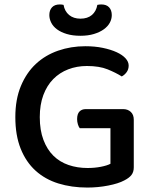

<svg xmlns="http://www.w3.org/2000/svg" viewBox="-20 -830 686 864"><path d="M582 -77Q582 -56 571.5 -42.5Q561 -29 539 -18Q513 -4 467 5Q421 14 373 14Q302 14 242.5 -4.5Q183 -23 140 -62Q97 -101 73 -161Q49 -221 49 -303Q49 -383 74 -443Q99 -503 141.5 -542.5Q184 -582 241.5 -602Q299 -622 364 -622Q407 -622 443 -614.5Q479 -607 505 -595Q531 -583 545 -567.5Q559 -552 559 -535Q559 -518 550 -505.5Q541 -493 528 -486Q501 -503 464 -518Q427 -533 371 -533Q326 -533 287 -518Q248 -503 219.5 -474Q191 -445 175 -402Q159 -359 159 -303Q159 -244 175.5 -200.5Q192 -157 220.5 -129Q249 -101 288.5 -87.5Q328 -74 374 -74Q406 -74 434 -79.5Q462 -85 477 -93V-253H339Q334 -259 330.5 -270.5Q327 -282 327 -294Q327 -317 337.5 -328Q348 -339 366 -339H534Q555 -339 568.5 -326.5Q582 -314 582 -291ZM342 -746Q374 -746 393.5 -762.5Q413 -779 418 -808Q423 -809 427 -809.5Q431 -810 436 -810Q459 -810 471 -797Q483 -784 483 -762Q483 -744 474 -727.5Q465 -711 447 -698Q429 -685 402.5 -677Q376 -669 342 -669Q307 -669 280.5 -677Q254 -685 236.5 -698Q219 -711 210.5 -728Q202 -745 202 -762Q202 -784 214 -797Q226 -810 249 -810Q254 -810 258 -809.5Q262 -809 266 -808Q271 -779 291 -762.5Q311 -746 342 -746Z"/></svg>

Font: Baloo Bhaina 2 Medium
Style: Regular
Weight: 500
Designer: Yesha Goshar, Manish Minz, Shuchita Grover and Ek Type
Foundry: Ek Type
Version: Version 1.640;hotconv 1.0.111;makeotfexe 2.5.65597; ttfautoh